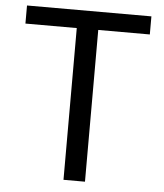

<svg xmlns="http://www.w3.org/2000/svg" viewBox="-52 -779 704 826"><g transform="rotate(5 299.5 -366.5)"><path d="M252.9 0V-655.3H31.2V-733.4H568.4V-655.3H345.7V0Z"/></g></svg>

Font: Taipei Sans TC Beta
Style: Regular
Weight: 400
Designer: JT Foundry
Foundry: JT Foundry
Version: Version 1.000